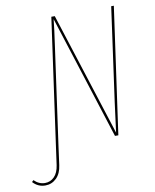

<svg xmlns="http://www.w3.org/2000/svg" viewBox="-186 -752 821 1018"><g transform="rotate(-10 224.0 -243.5)"><path d="M483.4 -680.7H497.6L401.9 0H383.8L170.9 -666Q166.5 -620.1 151.4 -514.2L79.6 0L65.9 101.1Q60.1 146 34.9 170.4Q9.8 194.8 -24.9 194.8Q-64.5 194.8 -91.8 164.6L-83 155.8Q-57.1 181.6 -24.4 181.6Q4.9 181.6 25.6 160.6Q46.4 139.6 52.2 99.1L65.9 0L161.1 -680.7H179.7L392.6 -16.1Q412.6 -169.9 413.6 -177.7Z"/></g></svg>

Font: Fira Sans Compressed Hair
Style: Italic
Weight: 100
Width: 3
Italic angle: -8°
Designer: Carrois Corporate & Edenspiekermann AG
Foundry: Carrois Corporate GbR & Edenspiekermann AG
Version: Version 4.203;PS 004.203;hotconv 1.0.88;makeotf.lib2.5.64775